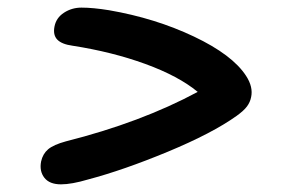

<svg xmlns="http://www.w3.org/2000/svg" viewBox="-20 -582 740 504"><path d="M140.1 -98.1Q109.9 -98.1 96.4 -115.5Q83 -132.8 87.9 -158.2Q92.3 -178.2 106.4 -190.2Q120.6 -202.1 152.8 -210.9Q350.1 -260.7 499 -340.8Q448.7 -382.3 361.6 -414.1Q274.4 -445.8 170.9 -461.9Q142.1 -465.8 130.4 -478Q118.7 -490.2 123 -512.2Q127.4 -535.2 147.9 -548.6Q168.5 -562 193.8 -562Q224.1 -562 266.1 -555.2Q387.7 -534.2 489 -486.1Q590.3 -438 626 -382.8Q645 -353.5 639.2 -327.1Q636.7 -314 628.4 -302.7Q620.1 -291.5 601.1 -277.8Q537.6 -232.4 420.7 -183.8Q303.7 -135.3 210.9 -110.8Q168 -98.1 140.1 -98.1Z"/></svg>

Font: Shantell Sans Irregular Bouncy
Style: Italic
Weight: 500
Italic angle: -11.31°
Designer: Stephen Nixon, Anya Danilova, Shantell Martin
Foundry: Arrow Type
Version: Version 1.006;[9816181b4]